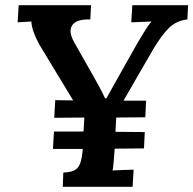

<svg xmlns="http://www.w3.org/2000/svg" viewBox="-20 -720 745 740"><path d="M222 0 224 -55Q249 -56 264.5 -62.5Q280 -69 288 -88Q296 -107 299 -146H184L188 -213H302L305 -267L189 -266L193 -334L262 -333L139 -536Q122 -564 111.5 -591.5Q101 -619 101 -637Q85 -636 73 -635.5Q61 -635 48 -634L52 -700H331L328 -645Q276 -647 259 -623.5Q242 -600 266 -557Q285 -524 302.5 -492.5Q320 -461 338 -430Q346 -416 360.5 -389.5Q375 -363 385 -341H390Q411 -378 439 -428.5Q467 -479 508 -551Q517 -566 533.5 -593.5Q550 -621 564 -637Q546 -636 523 -635.5Q500 -635 486 -634L490 -700H705L702 -645Q662 -641 633.5 -614.5Q605 -588 571 -531Q541 -480 512.5 -430Q484 -380 456 -332H543L540 -268L428 -267L425 -212L538 -211L535 -148L422 -147Q420 -123 418.5 -101Q417 -79 414 -63Q432 -64 456.5 -65Q481 -66 495 -66L491 0Z"/></svg>

Font: Lora SemiBold
Style: Italic
Weight: 600
Italic angle: -3°
Designer: Olga Karpushina, Alexei Vanyashin (Cyrillic)
Foundry: Cyreal
Version: Version 3.011; ttfautohint (v1.8.4.7-5d5b)